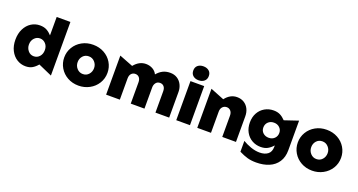

<svg xmlns="http://www.w3.org/2000/svg" viewBox="-49 -1558 4664 2498"><g transform="rotate(20 2283.0 -309.0)"><path d="M623 -730H433V-475Q401 -511 362.5 -532Q324 -553 268 -553Q203 -553 148.5 -518.5Q94 -484 61.5 -419.5Q29 -355 29 -270Q29 -185 61.5 -121Q94 -57 149 -22.5Q204 12 269 12Q324 12 362.5 -10.5Q401 -33 433 -72L623 12ZM216 -270Q216 -324 248.5 -359Q281 -394 326 -394Q372 -394 404 -359.5Q436 -325 436 -272Q436 -217 404.5 -182Q373 -147 326 -147Q278 -147 247 -184Q216 -221 216 -270Z M1303 -272Q1303 -349 1264.5 -413.5Q1226 -478 1158 -515.5Q1090 -553 1005 -553Q920 -553 851.5 -515Q783 -477 744 -412Q705 -347 705 -270Q705 -193 743.5 -128Q782 -63 850 -25Q918 13 1003 13Q1084 13 1153 -24Q1222 -61 1262.5 -126.5Q1303 -192 1303 -272ZM1118 -270Q1118 -220 1086.5 -184Q1055 -148 1005 -148Q956 -148 923 -184.5Q890 -221 890 -272Q890 -322 921.5 -357Q953 -392 1003 -392Q1052 -392 1085 -355.5Q1118 -319 1118 -270Z M2256 0V-355Q2256 -409 2233.5 -454.5Q2211 -500 2169.5 -526.5Q2128 -553 2072 -553Q2014 -553 1970.5 -531Q1927 -509 1890 -465Q1869 -508 1827.5 -530.5Q1786 -553 1736 -553Q1643 -553 1573 -467L1383 -541V0H1573V-294Q1573 -337 1594.5 -360.5Q1616 -384 1650 -384Q1683 -384 1703.5 -360.5Q1724 -337 1724 -294V0H1914V-294Q1914 -331 1934.5 -357.5Q1955 -384 1992 -384Q2025 -384 2045.5 -361Q2066 -338 2066 -294V0Z M2544 -541H2354V0H2544ZM2341 -684Q2341 -638 2371 -612.5Q2401 -587 2448 -587Q2495 -587 2525.5 -612.5Q2556 -638 2556 -684Q2556 -730 2525.5 -755Q2495 -780 2448 -780Q2401 -780 2371 -755Q2341 -730 2341 -684Z M2997 -553Q2903 -553 2835 -465L2645 -541V0H2835V-293Q2835 -336 2858 -360Q2881 -384 2915 -384Q2948 -384 2969.5 -360Q2991 -336 2991 -293V0H3181V-354Q3181 -411 3158.5 -456Q3136 -501 3094.5 -527Q3053 -553 2997 -553Z M3451 -299Q3451 -345 3482 -375Q3513 -405 3561 -405Q3609 -405 3640 -375.5Q3671 -346 3671 -302Q3671 -256 3640 -226Q3609 -196 3561 -196Q3514 -196 3482.5 -224.5Q3451 -253 3451 -299ZM3515 25Q3455 25 3391.5 2.5Q3328 -20 3279 -50V100Q3343 132 3396 147Q3449 162 3517 162Q3617 162 3694 129.5Q3771 97 3814.5 31Q3858 -35 3858 -131V-541L3668 -477Q3633 -514 3595 -533.5Q3557 -553 3504 -553Q3438 -553 3383 -522Q3328 -491 3296 -434Q3264 -377 3264 -301Q3264 -225 3296 -167.5Q3328 -110 3382.5 -79Q3437 -48 3503 -48Q3559 -48 3598 -69.5Q3637 -91 3671 -130V-109Q3671 -41 3628.5 -8Q3586 25 3515 25Z M4537 -272Q4537 -349 4498.5 -413.5Q4460 -478 4392 -515.5Q4324 -553 4239 -553Q4154 -553 4085.5 -515Q4017 -477 3978 -412Q3939 -347 3939 -270Q3939 -193 3977.5 -128Q4016 -63 4084 -25Q4152 13 4237 13Q4318 13 4387 -24Q4456 -61 4496.5 -126.5Q4537 -192 4537 -272ZM4352 -270Q4352 -220 4320.5 -184Q4289 -148 4239 -148Q4190 -148 4157 -184.5Q4124 -221 4124 -272Q4124 -322 4155.5 -357Q4187 -392 4237 -392Q4286 -392 4319 -355.5Q4352 -319 4352 -270Z"/></g></svg>

Font: Geom Black
Style: Bold
Weight: 900
Version: Version 1.102